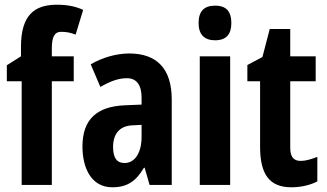

<svg xmlns="http://www.w3.org/2000/svg" viewBox="-20 -785 1388 815"><path d="M293 -440V-546H200V-584C201 -626 210 -650 240 -650C263 -650 280 -646 301 -638L333 -743C303 -757 267 -765 222 -765C127 -765 69 -722 69 -586V-546L9 -508V-440H72V0H200V-440Z M529 -558C474 -558 415 -541 365 -512L406 -416C452 -442 484 -453 519 -453C562 -453 581 -421 581 -370V-341L509 -338C392 -333 330 -279 330 -163C330 -74 366 10 457 10C521 10 558 -17 591 -73H594L615 0H709V-363C709 -494 645 -558 529 -558ZM543 -253 581 -255V-204C581 -136 552 -93 509 -93C477 -93 460 -113 460 -161C460 -216 487 -251 543 -253Z M893 -761C845 -761 823 -736 823 -687C823 -639 847 -614 893 -614C940 -614 962 -639 962 -687C962 -735 942 -761 893 -761ZM957 -546H828V0H957Z M1256 -102C1225 -102 1212 -121 1212 -158V-440H1320V-546H1212V-662H1125L1094 -543L1030 -509V-440H1084V-162C1084 -46 1123 10 1217 10C1256 10 1297 1 1327 -15V-119C1298 -108 1277 -102 1256 -102Z"/></svg>

Font: Noto Sans Kannada ExtraCondensed
Style: Bold
Weight: 700
Width: 2
Designer: Jelle Bosma - Monotype Design Team
Foundry: Monotype Imaging Inc.
Version: Version 2.005